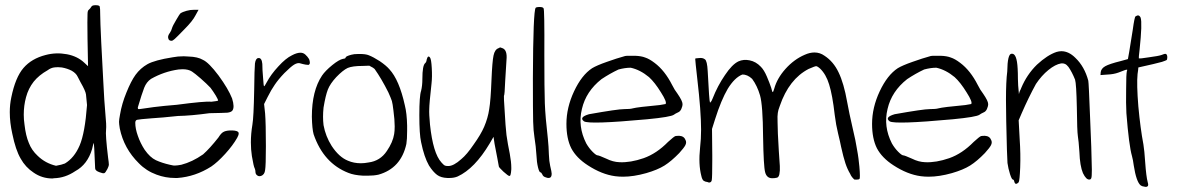

<svg xmlns="http://www.w3.org/2000/svg" viewBox="-20 -688 4542 738"><path d="M331.1 -662.1Q334 -668 346.7 -668Q346.7 -668 347.7 -668Q361.3 -668 363.3 -663.1Q365.2 -657.2 365.2 -629.9Q365.2 -608.4 369.1 -525.4Q374 -438.5 377 -375Q380.9 -294.9 384.8 -253.9Q389.6 -206.1 387.7 -189.5Q384.8 -170.9 395.5 -82Q398.4 -62.5 398.4 -55.7Q398.4 -54.7 398.4 -53.7Q397.5 -47.9 392.6 -38.1Q384.8 -23.4 380.9 -22.5Q376 -20.5 361.3 -26.4Q345.7 -32.2 345.7 -41Q341.8 -145.5 339.8 -137.7Q338.9 -136.7 334 -115.2Q316.4 -55.7 269.5 -30.3Q230.5 -3.9 187.5 -2.9Q184.6 -2 181.6 -2Q141.6 -2 109.4 -24.4Q78.1 -44.9 59.6 -78.1Q40 -111.3 27.3 -173.8Q17.6 -216.8 17.6 -256.8Q17.6 -286.1 23.4 -313.5Q39.1 -390.6 70.3 -426.8Q101.6 -462.9 155.3 -476.6Q195.3 -487.3 237.3 -479.5Q278.3 -471.7 304.7 -446.3Q309.6 -442.4 318.4 -433.6Q318.4 -460 316.4 -539.1Q315.4 -617.2 316.4 -632.8Q316.4 -647.5 321.3 -650.4Q327.1 -655.3 331.1 -662.1ZM255.9 -416Q239.3 -424.8 217.8 -428.7Q210 -429.7 204.1 -429.7Q194.3 -429.7 187.5 -428.7Q174.8 -426.8 163.1 -418Q129.9 -399.4 109.4 -374Q88.9 -347.7 80.1 -314.5Q71.3 -282.2 71.3 -247.1Q71.3 -228.5 74.2 -209Q79.1 -166 90.8 -138.7Q101.6 -110.4 125 -88.9Q154.3 -60.5 195.3 -50.8Q217.8 -54.7 229.5 -59.6Q265.6 -81.1 286.1 -128.9Q306.6 -176.8 314.5 -284.2Q311.5 -310.5 310.5 -325.2Q308.6 -338.9 290 -371.1Q284.2 -381.8 278.3 -393.6Q272.5 -406.2 255.9 -416Z M697.3 -646.5Q710.9 -650.4 726.6 -650.4Q732.4 -650.4 743.2 -650.4Q740.2 -644.5 731.4 -628.9Q720.7 -607.4 688.5 -575.2Q659.2 -544.9 651.4 -538.1Q643.6 -531.2 639.6 -531.2Q628.9 -531.2 627 -540Q626 -542 626 -544.9Q626 -552.7 632.8 -561.5Q638.7 -570.3 640.6 -578.1Q643.6 -588.9 657.2 -611.3Q669.9 -633.8 674.8 -637.7Q680.7 -641.6 697.3 -646.5ZM643.6 -467.8Q663.1 -471.7 686.5 -471.7Q696.3 -471.7 705.1 -470.7Q740.2 -469.7 759.8 -458Q782.2 -448.2 820.3 -397.5Q857.4 -346.7 872.1 -309.6Q882.8 -275.4 873 -262.7Q868.2 -256.8 854.5 -254.9Q839.8 -253.9 785.2 -252.9Q714.8 -243.2 664.1 -242.2Q600.6 -235.4 564.5 -233.4Q514.6 -229.5 506.8 -227.5Q500 -225.6 500 -215.8Q500 -193.4 509.8 -166Q519.5 -137.7 536.1 -112.3Q556.6 -83 579.1 -72.3Q602.5 -61.5 632.8 -54.7Q647.5 -50.8 654.3 -51.8Q661.1 -51.8 676.8 -54.7Q718.8 -65.4 760.7 -94.7Q786.1 -117.2 819.3 -159.2Q829.1 -174.8 836.9 -179.7Q845.7 -185.5 862.3 -186.5Q886.7 -187.5 894.5 -181.6Q897.5 -179.7 897.5 -174.8Q897.5 -168.9 891.6 -158.2Q875 -128.9 845.7 -96.7Q816.4 -64.5 792 -47.9Q730.5 -8.8 662.1 -3.9Q657.2 -3.9 652.3 -3.9Q616.2 -3.9 582 -16.6Q542 -31.2 513.7 -60.5Q456.1 -117.2 440.4 -194.3Q437.5 -211.9 437.5 -219.7Q437.5 -227.5 441.4 -248Q448.2 -289.1 465.8 -332Q483.4 -376 501 -400.4Q519.5 -425.8 546.9 -441.4Q575.2 -457 643.6 -467.8ZM717.8 -413.1Q704.1 -421.9 681.6 -421.9Q674.8 -421.9 666 -420.9Q610.4 -413.1 560.5 -384.8Q543 -373 534.2 -350.6Q525.4 -328.1 509.8 -275.4Q509.8 -273.4 509.8 -272.5Q509.8 -270.5 510.7 -269.5Q510.7 -268.6 514.6 -268.6Q517.6 -268.6 522.5 -269.5Q543.9 -272.5 571.3 -276.4Q609.4 -281.2 659.2 -285.2Q769.5 -299.8 792 -296.9Q816.4 -299.8 817.4 -300.8Q818.4 -301.8 818.4 -302.7Q817.4 -306.6 809.6 -320.3Q798.8 -337.9 789.1 -350.6Q774.4 -366.2 751 -386.7Q728.5 -406.2 717.8 -413.1Z M1102.5 -475.6Q1121.1 -485.4 1134.8 -485.4Q1145.5 -485.4 1153.3 -478.5Q1162.1 -470.7 1168 -460.9Q1170.9 -453.1 1170.9 -448.2Q1170.9 -445.3 1170.9 -444.3Q1168.9 -439.5 1166 -438.5Q1164.1 -438.5 1155.3 -439.5Q1144.5 -441.4 1134.8 -444.3Q1125 -448.2 1110.4 -439.5Q1097.7 -431.6 1073.2 -407.2Q1049.8 -382.8 1036.1 -362.3Q1022.5 -342.8 1008.8 -315.4Q1003.9 -305.7 995.1 -288.1Q996.1 -279.3 999 -252Q1002 -213.9 1002 -126Q1002 -50.8 999 -34.2Q997.1 -16.6 983.4 -11.7Q980.5 -10.7 977.5 -10.7Q972.7 -10.7 968.8 -13.7Q961.9 -18.6 961.9 -27.3Q961.9 -34.2 959 -41Q955.1 -46.9 948.2 -87.9Q944.3 -113.3 944.3 -140.6Q944.3 -173.8 950.2 -209Q955.1 -237.3 957 -340.8Q958 -424.8 960 -444.3Q962.9 -463.9 972.7 -464.8Q979.5 -465.8 983.4 -460Q987.3 -454.1 988.3 -442.4Q988.3 -420.9 991.2 -388.7Q993.2 -356.4 995.1 -356.4Q997.1 -356.4 1004.9 -371.1Q1021.5 -402.3 1049.8 -432.6Q1078.1 -463.9 1102.5 -475.6Z M1330.1 -477.5Q1339.8 -480.5 1357.4 -480.5Q1360.4 -480.5 1363.3 -480.5Q1385.7 -480.5 1397.5 -475.6Q1415 -468.8 1439.5 -453.1Q1463.9 -436.5 1476.6 -421.9Q1514.6 -380.9 1536.1 -283.2Q1543.9 -252.9 1544.9 -205.1Q1544.9 -194.3 1544.9 -185.5Q1544.9 -152.3 1542 -134.8Q1521.5 -41 1434.6 -16.6Q1417 -12.7 1393.6 -12.7Q1384.8 -12.7 1376 -12.7Q1340.8 -14.6 1319.3 -23.4Q1223.6 -60.5 1185.5 -171.9Q1179.7 -192.4 1178.7 -239.3Q1178.7 -338.9 1217.8 -397.5Q1230.5 -416 1256.8 -437.5Q1283.2 -459 1298.8 -461.9Q1308.6 -462.9 1308.6 -466.8Q1308.6 -471.7 1330.1 -477.5ZM1419.9 -422.9Q1413.1 -428.7 1408.2 -430.7Q1404.3 -432.6 1399.4 -435.5Q1390.6 -435.5 1374 -434.6Q1335 -434.6 1316.4 -426.8Q1297.9 -418 1272.5 -391.6Q1249 -366.2 1240.2 -343.8Q1231.4 -321.3 1223.6 -274.4Q1221.7 -255.9 1221.7 -239.3Q1221.7 -222.7 1223.6 -207Q1231.4 -164.1 1254.9 -127Q1283.2 -84 1317.4 -70.3Q1339.8 -60.5 1367.2 -60.5Q1380.9 -60.5 1396.5 -63.5Q1441.4 -69.3 1466.8 -107.4Q1490.2 -141.6 1495.1 -172.9Q1497.1 -184.6 1497.1 -202.1Q1497.1 -227.5 1492.2 -263.7Q1489.3 -289.1 1486.3 -299.8Q1482.4 -311.5 1472.7 -333Q1446.3 -385.7 1419.9 -422.9Z M1896.5 -502.9Q1897.5 -503.9 1902.3 -505.9Q1903.3 -505.9 1911.1 -502.9Q1930.7 -496.1 1926.8 -457Q1924.8 -424.8 1921.9 -377.9Q1919.9 -322.3 1917 -319.3Q1916 -316.4 1919.9 -259.8Q1922.9 -203.1 1926.8 -168.9Q1931.6 -134.8 1939.5 -96.7Q1945.3 -65.4 1945.3 -43.9Q1945.3 -40 1945.3 -37.1Q1944.3 -21.5 1942.4 -16.6Q1941.4 -11.7 1937.5 -11.7Q1933.6 -11.7 1915 -28.3Q1897.5 -44.9 1897.5 -47.9Q1897.5 -47.9 1891.6 -80.1Q1886.7 -105.5 1880.9 -135.7Q1879.9 -144.5 1877 -162.1Q1873 -155.3 1862.3 -136.7Q1804.7 -40 1739.3 -9.8Q1725.6 -3.9 1708 -3.9Q1704.1 -3.9 1699.2 -3.9Q1674.8 -4.9 1660.2 -15.6Q1644.5 -27.3 1628.9 -51.8Q1610.4 -84 1598.6 -141.6Q1591.8 -171.9 1591.8 -245.1Q1591.8 -319.3 1598.6 -338.9Q1603.5 -358.4 1603.5 -384.8Q1603.5 -436.5 1614.3 -445.3Q1619.1 -449.2 1620.1 -459Q1625 -477.5 1632.8 -466.8Q1637.7 -460.9 1639.6 -426.8Q1641.6 -392.6 1638.7 -367.2Q1629.9 -288.1 1629.9 -268.6Q1628.9 -250 1632.8 -209Q1644.5 -98.6 1676.8 -63.5Q1685.5 -53.7 1689.5 -51.8Q1693.4 -49.8 1703.1 -49.8Q1723.6 -49.8 1752.9 -76.2Q1774.4 -93.8 1800.8 -132.8Q1828.1 -170.9 1840.8 -200.2Q1855.5 -234.4 1860.4 -268.6Q1866.2 -302.7 1869.1 -379.9Q1872.1 -452.1 1877 -474.6Q1881.8 -498 1896.5 -502.9Z M2039.1 -658.2Q2043 -661.1 2051.8 -661.1Q2052.7 -661.1 2054.7 -661.1Q2066.4 -661.1 2069.3 -656.2Q2073.2 -652.3 2072.3 -477.5Q2072.3 -342.8 2074.2 -291Q2076.2 -238.3 2085.9 -154.3Q2088.9 -125 2089.8 -93.8Q2090.8 -67.4 2094.7 -50.8Q2100.6 -26.4 2100.6 -19.5Q2100.6 -11.7 2096.7 -6.8Q2093.8 -3.9 2087.9 -3.9Q2084 -3.9 2079.1 -5.9Q2067.4 -8.8 2064.5 -17.6Q2060.5 -25.4 2057.6 -25.4Q2052.7 -25.4 2047.9 -44.9Q2043 -65.4 2042 -90.8Q2040 -125 2034.2 -161.1Q2030.3 -184.6 2029.3 -220.7Q2028.3 -256.8 2028.3 -387.7Q2029.3 -646.5 2039.1 -658.2Z M2382.8 -472.7Q2385.7 -473.6 2399.4 -473.6Q2408.2 -473.6 2420.9 -473.6Q2445.3 -472.7 2460 -466.8Q2475.6 -461.9 2496.1 -446.3Q2535.2 -417 2563.5 -361.3Q2573.2 -341.8 2584 -328.1Q2603.5 -299.8 2603.5 -288.1Q2603.5 -279.3 2598.6 -268.6Q2593.8 -258.8 2585.9 -255.9Q2575.2 -251 2570.3 -247.1Q2558.6 -238.3 2466.8 -229.5Q2244.1 -209 2224.6 -221.7Q2204.1 -237.3 2244.1 -249Q2354.5 -268.6 2378.9 -268.6Q2402.3 -268.6 2412.1 -271.5Q2430.7 -276.4 2515.6 -284.2Q2535.2 -288.1 2538.1 -288.1Q2544.9 -294.9 2520.5 -333Q2497.1 -371.1 2474.6 -391.6Q2440.4 -419.9 2404.3 -427.7Q2382.8 -427.7 2357.4 -420.9Q2324.2 -405.3 2292 -383.8Q2232.4 -336.9 2216.8 -269.5Q2200.2 -202.1 2233.4 -136.7Q2244.1 -118.2 2257.8 -104.5Q2271.5 -90.8 2277.3 -90.8Q2282.2 -90.8 2310.5 -78.1Q2335.9 -65.4 2361.3 -64.5Q2403.3 -62.5 2454.1 -80.1Q2503.9 -97.7 2547.9 -142.6Q2570.3 -163.1 2576.2 -165Q2582 -166 2590.8 -166Q2609.4 -165 2615.2 -149.4Q2617.2 -145.5 2617.2 -140.6Q2617.2 -135.7 2614.3 -129.9Q2609.4 -120.1 2590.8 -99.6Q2560.5 -68.4 2534.2 -51.8Q2507.8 -35.2 2463.9 -22.5Q2415 -8.8 2375 -8.8Q2359.4 -8.8 2344.7 -10.7Q2293 -17.6 2239.3 -52.7Q2195.3 -81.1 2175.8 -118.2Q2157.2 -155.3 2157.2 -211.9Q2157.2 -274.4 2186.5 -336.9Q2215.8 -399.4 2255.9 -425.8Q2273.4 -436.5 2312.5 -450.2Q2350.6 -463.9 2382.8 -472.7Z M3073.2 -477.5Q3092.8 -486.3 3110.4 -486.3Q3131.8 -486.3 3149.4 -473.6Q3183.6 -451.2 3203.1 -410.2Q3223.6 -368.2 3236.3 -295.9Q3244.1 -252.9 3256.8 -198.2Q3270.5 -139.6 3272.5 -123Q3274.4 -115.2 3277.3 -95.7Q3279.3 -85.9 3283.2 -47.9Q3285.2 -25.4 3285.2 -13.7Q3285.2 -3.9 3284.2 -1Q3282.2 2 3277.3 2Q3271.5 2.9 3263.7 2Q3252 -8.8 3248 -19.5Q3237.3 -37.1 3229.5 -60.5Q3221.7 -84 3212.9 -124Q3210 -139.6 3201.2 -175.8Q3193.4 -207 3188.5 -246.1Q3179.7 -323.2 3167 -363.3Q3155.3 -402.3 3131.8 -424.8Q3123 -432.6 3118.2 -433.6Q3114.3 -434.6 3087.9 -422.9Q3012.7 -383.8 2977.5 -281.2Q2970.7 -263.7 2969.7 -253.9Q2967.8 -244.1 2968.8 -217.8Q2968.8 -184.6 2973.6 -107.4Q2976.6 -68.4 2977.5 -49.8Q2978.5 -31.2 2975.6 -17.6Q2972.7 -5.9 2965.8 -4.9Q2958 -2.9 2948.2 -2.9Q2926.8 -2.9 2920.9 -26.4Q2915 -48.8 2913.1 -162.1Q2912.1 -284.2 2901.4 -321.3Q2890.6 -358.4 2871.1 -384.8Q2852.5 -402.3 2833 -401.4Q2803.7 -389.6 2777.3 -346.7Q2752 -303.7 2728.5 -229.5Q2724.6 -217.8 2716.8 -192.4Q2716.8 -167 2717.8 -90.8Q2717.8 -85 2717.8 -73.2Q2717.8 -5.9 2715.8 4.9Q2713.9 13.7 2705.1 13.7Q2704.1 13.7 2702.1 12.7Q2700.2 11.7 2699.2 11.7Q2690.4 10.7 2684.6 6.8Q2678.7 2 2675.8 -11.7Q2664.1 -56.6 2670.9 -120.1Q2674.8 -153.3 2674.8 -189.5Q2674.8 -259.8 2660.2 -384.8Q2655.3 -427.7 2654.3 -438.5Q2652.3 -455.1 2652.3 -460.9Q2652.3 -461.9 2652.3 -462.9Q2653.3 -463.9 2667 -464.8Q2680.7 -466.8 2689.5 -460Q2698.2 -454.1 2700.2 -415Q2706.1 -297.9 2709 -293.9Q2710 -293 2710.9 -294.9Q2711.9 -296.9 2714.8 -299.8Q2716.8 -303.7 2718.8 -308.6Q2738.3 -358.4 2766.6 -399.4Q2793.9 -440.4 2818.4 -452.1Q2837.9 -460.9 2861.3 -456.1Q2885.7 -451.2 2904.3 -431.6Q2917 -418.9 2927.7 -393.6Q2938.5 -368.2 2944.3 -350.6Q2948.2 -334 2950.2 -334Q2952.1 -334 2956.1 -347.7Q2966.8 -386.7 2999 -422.9Q3032.2 -460 3073.2 -477.5Z M3557.6 -472.7Q3560.5 -473.6 3574.2 -473.6Q3583 -473.6 3595.7 -473.6Q3620.1 -472.7 3634.8 -466.8Q3650.4 -461.9 3670.9 -446.3Q3710 -417 3738.3 -361.3Q3748 -341.8 3758.8 -328.1Q3778.3 -299.8 3778.3 -288.1Q3778.3 -279.3 3773.4 -268.6Q3768.6 -258.8 3760.7 -255.9Q3750 -251 3745.1 -247.1Q3733.4 -238.3 3641.6 -229.5Q3418.9 -209 3399.4 -221.7Q3378.9 -237.3 3418.9 -249Q3529.3 -268.6 3553.7 -268.6Q3577.1 -268.6 3586.9 -271.5Q3605.5 -276.4 3690.4 -284.2Q3710 -288.1 3712.9 -288.1Q3719.7 -294.9 3695.3 -333Q3671.9 -371.1 3649.4 -391.6Q3615.2 -419.9 3579.1 -427.7Q3557.6 -427.7 3532.2 -420.9Q3499 -405.3 3466.8 -383.8Q3407.2 -336.9 3391.6 -269.5Q3375 -202.1 3408.2 -136.7Q3418.9 -118.2 3432.6 -104.5Q3446.3 -90.8 3452.1 -90.8Q3457 -90.8 3485.4 -78.1Q3510.7 -65.4 3536.1 -64.5Q3578.1 -62.5 3628.9 -80.1Q3678.7 -97.7 3722.7 -142.6Q3745.1 -163.1 3751 -165Q3756.8 -166 3765.6 -166Q3784.2 -165 3790 -149.4Q3792 -145.5 3792 -140.6Q3792 -135.7 3789.1 -129.9Q3784.2 -120.1 3765.6 -99.6Q3735.4 -68.4 3709 -51.8Q3682.6 -35.2 3638.7 -22.5Q3589.8 -8.8 3549.8 -8.8Q3534.2 -8.8 3519.5 -10.7Q3467.8 -17.6 3414.1 -52.7Q3370.1 -81.1 3350.6 -118.2Q3332 -155.3 3332 -211.9Q3332 -274.4 3361.3 -336.9Q3390.6 -399.4 3430.7 -425.8Q3448.2 -436.5 3487.3 -450.2Q3525.4 -463.9 3557.6 -472.7Z M4041 -488.3Q4050.8 -491.2 4059.6 -491.2Q4087.9 -491.2 4113.3 -465.8Q4148.4 -432.6 4163.1 -377.9Q4165 -369.1 4169.9 -239.3Q4175.8 -110.4 4176.8 -36.1Q4176.8 -8.8 4174.8 -3.9Q4172.9 2 4168 2Q4155.3 3.9 4142.6 -22.5Q4130.9 -49.8 4128.9 -104.5Q4126 -147.5 4123 -165Q4120.1 -183.6 4119.1 -275.4Q4117.2 -366.2 4112.3 -381.8Q4100.6 -411.1 4086.9 -430.7Q4080.1 -439.5 4073.2 -442.4Q4066.4 -445.3 4058.6 -444.3Q4036.1 -440.4 4009.8 -418.9Q3983.4 -397.5 3961.9 -365.2Q3933.6 -313.5 3907.2 -252.9Q3903.3 -244.1 3895.5 -225.6Q3896.5 -207 3899.4 -153.3Q3903.3 -95.7 3901.4 -44.9Q3899.4 5.9 3895.5 12.7Q3889.6 18.6 3885.7 18.6Q3880.9 18.6 3878.9 10.7Q3877 2 3873 2Q3869.1 2 3862.3 -18.6Q3855.5 -40 3852.5 -61.5Q3850.6 -84 3847.7 -221.7Q3846.7 -266.6 3846.7 -303.7Q3846.7 -376 3851.6 -413.1Q3852.5 -481.4 3868.2 -481.4Q3888.7 -484.4 3891.6 -423.8Q3892.6 -408.2 3892.6 -384.8Q3893.6 -360.4 3893.6 -359.4Q3894.5 -348.6 3896.5 -326.2Q3898.4 -335 3900.4 -338.9Q3903.3 -343.8 3905.3 -349.6Q3926.8 -401.4 3965.8 -439.5Q4005.9 -476.6 4041 -488.3Z M4344.7 -625Q4349.6 -627.9 4353.5 -628.9Q4360.4 -628.9 4364.3 -620.1Q4371.1 -599.6 4360.4 -498Q4356.4 -464.8 4357.4 -463.9Q4360.4 -461.9 4396.5 -467.8Q4433.6 -472.7 4444.3 -476.6Q4457 -482.4 4461.9 -480.5Q4466.8 -477.5 4466.8 -467.8Q4466.8 -459 4463.9 -457Q4460.9 -455.1 4446.3 -450.2Q4418 -442.4 4368.2 -431.6Q4364.3 -430.7 4355.5 -428.7Q4355.5 -422.9 4352.5 -403.3Q4348.6 -364.3 4355.5 -279.3Q4363.3 -194.3 4375 -132.8Q4378.9 -109.4 4381.8 -64.5Q4385.7 -8.8 4391.6 12.7Q4395.5 25.4 4390.6 28.3Q4388.7 30.3 4383.8 30.3Q4380.9 30.3 4377.9 29.3Q4369.1 28.3 4364.3 24.4Q4347.7 10.7 4337.9 -51.8Q4335 -74.2 4331.1 -87.9Q4319.3 -128.9 4309.6 -252.9Q4307.6 -289.1 4308.6 -345.7Q4308.6 -403.3 4311.5 -415Q4313.5 -418.9 4312.5 -419.9Q4311.5 -420.9 4304.7 -418.9Q4293 -415 4279.3 -409.2Q4260.7 -402.3 4236.3 -401.4Q4227.5 -400.4 4210 -399.4Q4210 -402.3 4210.9 -411.1Q4212.9 -424.8 4228.5 -433.6Q4244.1 -442.4 4287.1 -453.1Q4314.5 -460.9 4315.4 -460.9Q4316.4 -461.9 4334 -573.2Q4340.8 -623 4344.7 -625Z"/></svg>

Font: Yahfie
Style: Heavy
Weight: 600
Designer: Joe Palazzolo
Foundry: jozolo LLC
Version: Version 001.000